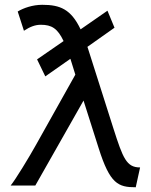

<svg xmlns="http://www.w3.org/2000/svg" viewBox="-20 -772 627 799"><path d="M456.5 -656.7 427.2 -727.5 315.4 -649.9C275.4 -733.9 230 -752 155.8 -752C115.2 -752 77.1 -738.3 53.7 -724.1C63 -694.8 68.8 -678.2 79.6 -644C105 -660.6 126 -668.9 149.9 -668.9C194.8 -668.9 219.7 -653.8 244.6 -601.1L134.3 -524.9L168.5 -454.1L272.9 -527.3L278.3 -510.3L293.5 -461.4L129.4 -168.5C102.5 -120.1 45.4 -25.9 24.4 0H127L327.6 -353.5C351.1 -280.8 375 -204.1 390.6 -155.3C437.5 -6.8 471.7 7.3 544.9 7.3L563 -75.2C506.3 -75.2 491.7 -113.3 451.7 -238.3C428.7 -309.6 369.6 -495.1 348.1 -564L343.8 -577.1Z"/></svg>

Font: Andika
Style: Regular
Weight: 400
Designer: Victor Gaultney, Annie Olsen, Julie Remington, Don Collingsworth, Eric Hays
Foundry: SIL International
Version: Version 1.000